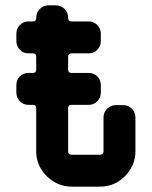

<svg xmlns="http://www.w3.org/2000/svg" viewBox="-20 -696 566 716"><path d="M485 -132Q485 -96 467 -66Q449 -36 419.5 -18Q390 0 353 0H248Q212 0 181.5 -18Q151 -36 133 -66Q115 -96 115 -132V-292Q115 -305 103 -305H86Q67 -305 54 -318.5Q41 -332 41 -351V-378Q41 -398 54 -411Q67 -424 86 -424H103Q115 -424 115 -437V-484Q115 -497 103 -497H86Q67 -497 54 -510.5Q41 -524 41 -543V-570Q41 -589 54 -602.5Q67 -616 86 -616H103Q115 -616 115 -629V-630Q115 -649 128.5 -662.5Q142 -676 161 -676H189Q208 -676 221 -662.5Q234 -649 234 -630V-629Q234 -616 247 -616H311Q330 -616 343 -602.5Q356 -589 356 -570V-543Q356 -524 343 -510.5Q330 -497 311 -497H247Q234 -497 234 -484V-437Q234 -424 247 -424H311Q330 -424 343 -411Q356 -398 356 -378V-351Q356 -332 343 -318.5Q330 -305 311 -305H247Q234 -305 234 -292V-132Q234 -119 248 -119H353Q366 -119 366 -132V-258Q366 -277 379.5 -290.5Q393 -304 412 -304H439Q459 -304 472 -290.5Q485 -277 485 -258Z"/></svg>

Font: Monomaniac One
Style: Regular
Weight: 400
Version: Version 1.000; ttfautohint (v1.8.3)